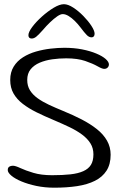

<svg xmlns="http://www.w3.org/2000/svg" viewBox="-20 -848 582 892"><path d="M232 24Q188 24 149 15.8Q110 7.5 80 -5Q50 -17.5 33 -31.8Q16 -46 16 -58Q16 -65.5 19 -69.8Q22 -74 28 -76Q34 -78 40.5 -78Q51.5 -78 75 -67Q98.5 -56 135 -45Q171.5 -34 222 -34Q271 -34 307 -38Q343 -42 367 -52.8Q391 -63.5 402.5 -82.2Q414 -101 414 -131Q414 -160 400 -182.2Q386 -204.5 361 -223Q336 -241.5 302.5 -257.5Q269 -273.5 230 -290Q187 -308 150 -326.2Q113 -344.5 85.5 -365.8Q58 -387 42.8 -413.8Q27.5 -440.5 27.5 -476.5Q27.5 -512.5 43.5 -538.5Q59.5 -564.5 86.8 -581.8Q114 -599 147.2 -608.5Q180.5 -618 215 -622Q249.5 -626 279 -626Q324 -626 361.8 -618.5Q399.5 -611 427.5 -599.2Q455.5 -587.5 470.8 -574Q486 -560.5 486 -548.5Q486 -542.5 483 -537.8Q480 -533 475.2 -530.5Q470.5 -528 464 -528Q454.5 -528 433 -540.2Q411.5 -552.5 375.8 -564.8Q340 -577 287.5 -577Q255 -577 223 -572.5Q191 -568 164.5 -556.8Q138 -545.5 122.2 -526Q106.5 -506.5 106.5 -476.5Q106.5 -449 119.2 -428.5Q132 -408 154.5 -391.8Q177 -375.5 207.5 -361.2Q238 -347 273.5 -332.5Q320 -313.5 360 -292.8Q400 -272 430.2 -248Q460.5 -224 477.2 -194.5Q494 -165 494 -129Q494 -85 475 -55.2Q456 -25.5 421 -8Q386 9.5 338 16.8Q290 24 232 24ZM127.5 -669Q112 -669 112 -684.5Q112 -699 129.8 -722.8Q147.5 -746.5 174.5 -770.8Q201.5 -795 229.2 -811.8Q257 -828.5 277 -828.5Q296 -828.5 320.2 -812.8Q344.5 -797 367.2 -773.8Q390 -750.5 404.8 -727.8Q419.5 -705 419.5 -691.5Q419.5 -683.5 415.8 -679Q412 -674.5 405.5 -674.5Q393.5 -674.5 382.8 -685.5Q372 -696.5 354 -720.5Q342 -736.5 327.5 -750.8Q313 -765 298.5 -773.8Q284 -782.5 271.5 -782.5Q261 -782.5 245.5 -771.8Q230 -761 212.5 -744.2Q195 -727.5 179.5 -709Q159.5 -686.5 148.8 -677.8Q138 -669 127.5 -669Z"/></svg>

Font: Gluten Thin ExtraLight
Style: Regular
Weight: 250
Version: Version 1.300